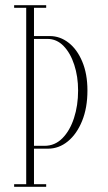

<svg xmlns="http://www.w3.org/2000/svg" viewBox="-20 -720 415 740"><path d="M34.5 0V-10H81V-690H34.5V-700H158V-690H111V-581H172Q211.5 -581 244.5 -555.2Q277.5 -529.5 297.2 -482.2Q317 -435 317 -371Q317 -304.5 296.5 -254Q276 -203.5 241.5 -175.2Q207 -147 165 -147H111V-10H158V0ZM163 -570H111V-158H152Q191.5 -158 220.5 -187.2Q249.5 -216.5 265.2 -265Q281 -313.5 281 -371Q281 -425 266.2 -470.2Q251.5 -515.5 225 -542.8Q198.5 -570 163 -570Z"/></svg>

Font: Imbue 100pt Thin
Style: Regular
Weight: 100
Designer: Tyler Finck
Foundry: Etcetera Type Company
Version: Version 1.102; ttfautohint (v1.8.3)